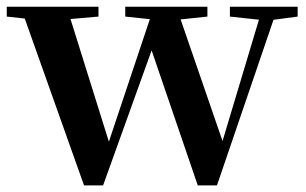

<svg xmlns="http://www.w3.org/2000/svg" viewBox="-28 -556 922 579"><path d="M225.4 3.1 34 -535.7H173L307.7 -105.2L292.1 -104.5L296.6 -117.6L436.4 -535.7H503.5L652.1 -104.5H634.8L638.8 -116.3L764.6 -535.7H810.2L626.3 3.1H568.4L414.9 -445.9H444.5L437.1 -426L282.9 3.1ZM-7.6 -506V-535.7H269V-506L140.1 -494.8H95.1ZM349.7 -506V-535.7H597.5V-506L491.9 -494.8H456.2ZM665.3 -506V-535.7H869.6V-506L785.5 -494.8H769.3Z"/></svg>

Font: Noto Serif SC
Style: Regular
Weight: 200
Designer: Ryoko NISHIZUKA 西塚涼子 (kana & ideographs); Frank Grießhammer (Latin, Greek & Cyrillic); Wenlong ZHANG 张文龙 (bopomofo); San
Foundry: Adobe
Version: Version 2.001;hotconv 1.1.0;makeotfexe 2.6.0